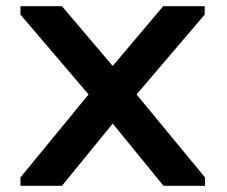

<svg xmlns="http://www.w3.org/2000/svg" viewBox="-20 -600 732 620"><path d="M180 0 344 -201 508 0H642V-27L421 -295L641 -553V-580H507L344 -387L180 -580H46V-553L266 -295L46 -27V0Z"/></svg>

Font: Orbitron SemiBold
Style: Regular
Weight: 600
Designer: Matt McInerney
Foundry: The League of Moveable Type
Version: Version 2.001